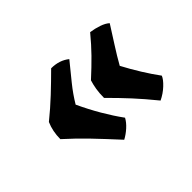

<svg xmlns="http://www.w3.org/2000/svg" viewBox="-79 -571 665 665"><g transform="rotate(-45 253.0 -239.0)"><path d="M211 -416Q251 -416 278 -394Q251 -361 226 -330Q201 -299 182 -267Q202 -224 224.5 -185.5Q247 -147 271 -114Q263 -99 247.5 -85Q232 -71 215 -62Q171 -110 135.5 -147Q100 -184 60 -220Q60 -258 74 -290Q111 -320 144.5 -351.5Q178 -383 211 -416ZM395 -409Q416 -406 435 -399.5Q454 -393 465 -383Q443 -348 423 -317Q403 -286 385 -254Q403 -220 423.5 -187Q444 -154 464 -127Q459 -114 441 -97Q423 -80 400 -69Q364 -113 335 -144.5Q306 -176 268 -214Q268 -237 271 -255Q274 -273 279 -289Q314 -321 340.5 -348Q367 -375 395 -409Z"/></g></svg>

Font: Vollkorn ExtraBold
Style: Regular
Weight: 800
Designer: Friedrich Althausen
Foundry: Friedrich Althausen
Version: Version 5.000; ttfautohint (v1.8.3)